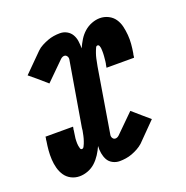

<svg xmlns="http://www.w3.org/2000/svg" viewBox="-102 -623 704 726"><g transform="rotate(-20 250.0 -260.0)"><path d="M99 8Q81 8 65.5 0Q50 -8 40.5 -22Q31 -36 26.5 -53Q22 -70 21 -88Q20 -106 21.5 -124Q23 -142 26 -160Q26 -163 26.5 -166Q27 -169 28 -172Q28 -173 28 -174.5Q28 -176 28 -177H139Q139 -176 139 -174.5Q139 -173 138 -172Q138 -171 138 -169.5Q138 -168 137 -167V-165Q137 -165 137 -164.5Q137 -164 137 -163Q136 -158 135.5 -153Q135 -148 134 -142.5Q133 -137 132.5 -132Q132 -127 132 -122Q132 -117 132 -112Q132 -107 133 -102Q134 -97 135.5 -91.5Q137 -86 142 -86Q147 -86 150 -91.5Q153 -97 155 -102Q157 -107 158.5 -111.5Q160 -116 161.5 -121Q163 -126 164 -131Q165 -136 166 -141Q167 -146 168 -151Q169 -156 169 -161L213 -421Q214 -428 210 -434Q206 -440 199 -440Q195 -440 191 -438Q187 -436 184 -433L111 -361L73 -394L44 -418L117 -491Q126 -500 138.5 -506.5Q151 -513 163 -517.5Q175 -522 187.5 -524Q200 -526 213 -526Q228 -526 240.5 -519Q253 -512 260 -500Q267 -488 269 -473.5Q271 -459 271 -444Q278 -460 287.5 -475.5Q297 -491 310.5 -503Q324 -515 341 -521.5Q358 -528 374 -528Q392 -528 408 -520Q424 -512 433.5 -498Q443 -484 447 -467Q451 -450 452.5 -432Q454 -414 452.5 -396Q451 -378 448 -360Q447 -357 446.5 -354Q446 -351 446 -348Q446 -347 445.5 -345.5Q445 -344 445 -343H334Q335 -344 335 -345.5Q335 -347 335 -348Q335 -349 335.5 -350.5Q336 -352 336 -353V-355Q336 -355 336.5 -355.5Q337 -356 337 -357Q338 -362 338.5 -367Q339 -372 339.5 -377.5Q340 -383 340.5 -388Q341 -393 341 -398Q341 -403 341 -408Q341 -413 340.5 -418Q340 -423 338 -428.5Q336 -434 331 -434Q326 -434 323.5 -428.5Q321 -423 319 -418Q317 -413 315.5 -408.5Q314 -404 312.5 -399Q311 -394 310 -389Q309 -384 308 -379Q307 -374 306 -369Q305 -364 304 -359L261 -99Q260 -92 264 -86Q268 -80 275 -80Q279 -80 283 -82Q287 -84 290 -87L363 -159L401 -126L429 -102L357 -29Q347 -20 335 -13.5Q323 -7 311 -2.5Q299 2 286 4Q273 6 261 6Q246 6 233 -1Q220 -8 213.5 -20Q207 -32 204.5 -46.5Q202 -61 203 -76Q196 -60 186 -44.5Q176 -29 163 -17Q150 -5 133 1.5Q116 8 99 8Z"/></g></svg>

Font: Iosevka Gothic
Style: Bold Italic
Weight: 700
Italic angle: -9°
Monospace: yes
Designer: Belleve Invis
Foundry: Belleve Invis
Version: Version 15.5.1; ttfautohint (v1.8.4)